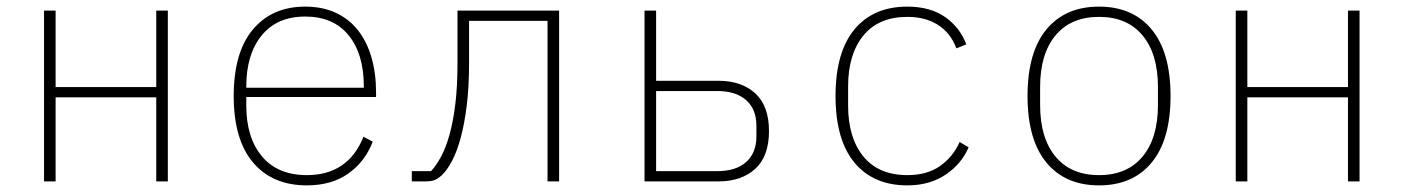

<svg xmlns="http://www.w3.org/2000/svg" viewBox="-20 -548 4240 580"><path d="M113 -516H148V-285H452V-516H487V0H452V-254H148V0H113Z M907 12Q803 12 744.5 -57Q686 -126 686 -258Q686 -390 744 -459Q802 -528 902 -528Q954 -528 994 -509.5Q1034 -491 1061 -457Q1088 -423 1102 -375Q1116 -327 1116 -269V-255H724V-229Q724 -132 771.5 -75.5Q819 -19 907 -19Q969 -19 1012 -48Q1055 -77 1078 -135L1106 -120Q1083 -60 1032.5 -24Q982 12 907 12ZM902 -498Q817 -498 770.5 -441Q724 -384 724 -287V-283H1079V-288Q1079 -385 1033 -441.5Q987 -498 902 -498Z M1224 -31H1282Q1298 -48 1312.5 -75Q1327 -102 1338 -141.5Q1349 -181 1355.5 -234Q1362 -287 1362 -358V-516H1669V0H1634V-485H1397V-358Q1397 -286 1390 -229.5Q1383 -173 1371.5 -131Q1360 -89 1345 -61Q1330 -33 1314 -18Q1304 -9 1294 -4.5Q1284 0 1264 0H1224Z M1927 -516H1962V-304H2150Q2220 -304 2261.5 -266Q2303 -228 2303 -152Q2303 -76 2261.5 -38Q2220 0 2150 0H1927ZM2147 -31Q2203 -31 2234 -58.5Q2265 -86 2265 -136V-168Q2265 -218 2234 -245.5Q2203 -273 2147 -273H1962V-31Z M2721 12Q2618 12 2561 -57Q2504 -126 2504 -258Q2504 -390 2561 -459Q2618 -528 2721 -528Q2790 -528 2835 -496.5Q2880 -465 2899 -414L2869 -402Q2852 -448 2814 -472.5Q2776 -497 2721 -497Q2634 -497 2588 -440.5Q2542 -384 2542 -287V-229Q2542 -132 2588 -75.5Q2634 -19 2721 -19Q2780 -19 2819 -46Q2858 -73 2879 -119L2906 -103Q2896 -79 2879 -58.5Q2862 -38 2839 -22Q2816 -6 2786.5 3Q2757 12 2721 12Z M3300 12Q3198 12 3141 -57Q3084 -126 3084 -258Q3084 -390 3141 -459Q3198 -528 3300 -528Q3402 -528 3459 -459Q3516 -390 3516 -258Q3516 -126 3459 -57Q3402 12 3300 12ZM3300 -19Q3385 -19 3431.5 -75Q3478 -131 3478 -231V-285Q3478 -385 3431.5 -441Q3385 -497 3300 -497Q3215 -497 3168.5 -441Q3122 -385 3122 -285V-231Q3122 -131 3168.5 -75Q3215 -19 3300 -19Z M3713 -516H3748V-285H4052V-516H4087V0H4052V-254H3748V0H3713Z"/></svg>

Font: IBM Plex Mono ExtraLight
Style: Regular
Weight: 200
Monospace: yes
Designer: Mike Abbink, Paul van der Laan, Pieter van Rosmalen
Foundry: Bold Monday
Version: Version 2.3